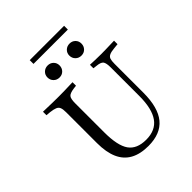

<svg xmlns="http://www.w3.org/2000/svg" viewBox="-232 -981 1131 1131"><g transform="rotate(-45 334.0 -415.0)"><path d="M141.9 -369.4V-472.6Q141.9 -497.6 136.7 -510.9Q131.5 -524.2 117.3 -530.2Q103.2 -536.3 75.8 -539.5L47.6 -541.9V-571Q61.3 -571 81.5 -570.2Q101.6 -569.4 124.6 -569Q147.6 -568.5 171 -568.5H179H185.5Q205.6 -568.5 225.8 -569Q246 -569.4 263.7 -570.2Q281.5 -571 293.5 -571V-541.9L273.4 -539.5Q237.9 -534.7 227.4 -522.2Q216.9 -509.7 216.9 -472.6V-369.4ZM344.4 11.3Q276.6 11.3 231.5 -13.7Q186.3 -38.7 164.1 -89.1Q141.9 -139.5 141.9 -215.3V-369.4H216.9V-230.6Q216.9 -119.4 250.4 -71.8Q283.9 -24.2 361.3 -24.2Q439.5 -24.2 477 -76.6Q514.5 -129 514.5 -235.5V-369.4H545.2V-233.1Q545.2 -108.9 495.6 -48.8Q446 11.3 344.4 11.3ZM514.5 -369.4V-472.6Q514.5 -509.7 504.8 -523Q495.2 -536.3 459.7 -539.5L438.7 -541.9V-571Q454.8 -570.2 479.8 -569.4Q504.8 -568.5 529.8 -568.5Q549.2 -568.5 569.8 -569Q590.3 -569.4 608.9 -570.2Q627.4 -571 639.5 -571V-541.9L608.1 -538.7Q581.5 -536.3 567.7 -529.8Q554 -523.4 549.6 -510.5Q545.2 -497.6 545.2 -472.6V-369.4ZM259.7 -644.4Q237.9 -644.4 223.4 -658.9Q208.9 -673.4 208.9 -695.2Q208.9 -716.1 223.4 -730.2Q237.9 -744.4 259.7 -744.4Q281.5 -744.4 295.6 -730.2Q309.7 -716.1 309.7 -695.2Q309.7 -673.4 295.6 -658.9Q281.5 -644.4 259.7 -644.4ZM441.9 -644.4Q420.2 -644.4 405.6 -658.9Q391.1 -673.4 391.1 -695.2Q391.1 -716.1 405.6 -730.2Q420.2 -744.4 441.9 -744.4Q463.7 -744.4 477.8 -730.2Q491.9 -716.1 491.9 -695.2Q491.9 -673.4 477.8 -658.9Q463.7 -644.4 441.9 -644.4ZM207.3 -809.7V-841.1H493.5V-809.7Z"/></g></svg>

Font: Playfair 5pt SemiExpanded Light Light
Style: Regular
Weight: 300
Version: Version 2.203